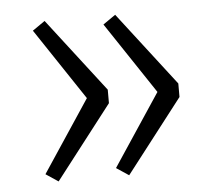

<svg xmlns="http://www.w3.org/2000/svg" viewBox="-41 -565 628 553"><g transform="rotate(-5 273.0 -288.0)"><path d="M271 -307V-268L107 -56L71 -80L209 -288L71 -495L107 -520ZM475 -307V-268L311 -56L275 -80L413 -288L275 -495L311 -520Z"/></g></svg>

Font: Fira Sans Light
Style: Regular
Weight: 300
Designer: bBox Type GmbH & Carrois Corporate GbR & Edenspiekermann AG
Foundry: bBox Type GmbH & Carrois Corporate GbR & Edenspiekermann AG
Version: Version 4.301